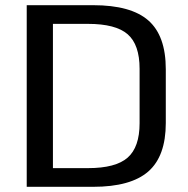

<svg xmlns="http://www.w3.org/2000/svg" viewBox="-20 -720 726 740"><path d="M83 -700H339Q485 -700 552 -641Q619 -582 619 -453V-246Q619 -118 551.5 -59Q484 0 339 0H83ZM162 -72H319Q426 -72 472 -112.5Q518 -153 518 -245V-455Q518 -548 472 -588Q426 -628 319 -628H162L184 -682V-16Z"/></svg>

Font: Pathway Extreme 28pt Medium
Style: Regular
Weight: 500
Designer: Eduardo Rodriguez Tunni
Foundry: Eduardo Rodriguez Tunni
Version: Version 1.001;gftools[0.9.26]